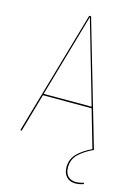

<svg xmlns="http://www.w3.org/2000/svg" viewBox="-130 -750 729 1017"><g transform="rotate(15 234.5 -241.5)"><path d="M388 189Q408 189 432 181L431 189Q408 197 387 197Q356 197 338 177.5Q320 158 320 125Q320 81 349.5 51Q379 21 428 -2L368 -210H101L41 0H33L229 -680H239L437 0Q389 22 358.5 51Q328 80 328 125Q328 155 344 172Q360 189 388 189ZM366 -218 234 -674 103 -218Z"/></g></svg>

Font: Fira Sans Compressed Eight
Style: Regular
Weight: 100
Width: 1
Designer: bBox Type GmbH & Carrois Corporate GbR & Edenspiekermann AG
Foundry: bBox Type GmbH & Carrois Corporate GbR & Edenspiekermann AG
Version: Version 4.301